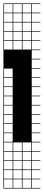

<svg xmlns="http://www.w3.org/2000/svg" viewBox="-20 -827 254 1115"><path d="M110.7 -803.6V-753.6H160.7V-803.6ZM110.7 -700H160.7V-750H110.7ZM57.1 -700H107.1V-750H57.1ZM3.6 -700H53.6V-750H3.6ZM110.7 -646.4H160.7V-696.4H110.7ZM57.1 -646.4H107.1V-696.4H57.1ZM3.6 -646.4H53.6V-696.4H3.6ZM57.1 -592.9H107.1V-642.9H57.1ZM110.7 -592.9H160.7V-642.9H110.7ZM3.6 -592.9H53.6V-642.9H3.6ZM110.7 -539.3H160.7V-589.3H110.7ZM57.1 -539.3H107.1V-589.3H57.1ZM3.6 -539.3H53.6V-589.3H3.6ZM3.6 -378.6H53.6V-428.6H3.6ZM3.6 -325H53.6V-375H3.6ZM3.6 -271.4H53.6V-321.4H3.6ZM3.6 -217.9H53.6V-267.9H3.6ZM3.6 -164.3H53.6V-214.3H3.6ZM3.6 -110.7H53.6V-160.7H3.6ZM3.6 -57.1H53.6V-107.1H3.6ZM3.6 -3.6H53.6V-53.6H3.6ZM3.6 50H53.6V0H3.6ZM57.1 50H107.1V0H57.1ZM110.7 50H160.7V0H110.7ZM110.7 103.6H160.7V53.6H110.7ZM3.6 103.6H53.6V53.6H3.6ZM57.1 103.6H107.1V53.6H57.1ZM110.7 210.7H160.7V160.7H110.7ZM57.1 210.7H107.1V160.7H57.1ZM3.6 210.7H53.6V160.7H3.6ZM110.7 264.3H160.7V214.3H110.7ZM57.1 264.3H107.1V214.3H57.1ZM3.6 264.3H53.6V214.3H3.6ZM57.1 -803.6V-753.6H107.1V-803.6ZM3.6 -803.6V-753.6H53.6V-803.6ZM0 107.1V-807.1H214.3V-803.6H164.3V-753.6H214.3V-750H164.3V-700H214.3V-696.4H164.3V-646.4H214.3V-642.9H164.3V-592.9H214.3V-589.3H164.3V-539.3H214.3V-535.7H164.3V-485.7H214.3V-482.1H164.3V-432.1H214.3V-428.6H164.3V-378.6H214.3V-375H164.3V-325H214.3V-321.4H164.3V-271.4H214.3V-267.9H164.3V-217.9H214.3V-214.3H164.3V-164.3H214.3V-160.7H164.3V-110.7H214.3V-107.1H164.3V-57.1H214.3V-53.6H164.3V-3.6H214.3V0H164.3V50H214.3V53.6H164.3V103.6H214.3V107.1H164.3V157.1H214.3V160.7H164.3V210.7H214.3V214.3H164.3V264.3H214.3V267.9H0V107.1H3.6V157.1H53.6V107.1ZM107.1 157.1V107.1H57.1V157.1ZM160.7 157.1V107.1H110.7V157.1Z"/></svg>

Font: Jersey 10 Charted
Style: Regular
Weight: 400
Designer: Sarah Cadigan-Fried
Version: Version 1.000; ttfautohint (v1.8.4.7-5d5b)